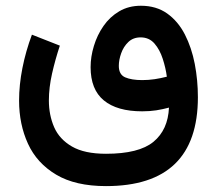

<svg xmlns="http://www.w3.org/2000/svg" viewBox="-20 -422 743 658"><path d="M343.3 215.8Q238.3 215.8 172.4 176.5Q106.4 137.2 75.9 70.6Q45.4 3.9 45.4 -77.1Q45.4 -131.3 56.9 -189.2Q68.4 -247.1 89.4 -303.2L185.1 -265.6Q169.4 -218.3 158.4 -169.9Q147.5 -121.6 147.5 -77.6Q147.5 -27.8 165.5 13.7Q183.6 55.2 226.6 80.1Q269.5 105 343.3 105Q456.1 105 505.9 64Q555.7 22.9 559.1 -53.2Q537.6 -47.4 515.4 -43.9Q493.2 -40.5 467.3 -40.5Q381.3 -40.5 335.9 -77.9Q290.5 -115.2 290.5 -191.9Q290.5 -227.5 301.8 -264.6Q313 -301.8 334.7 -333Q356.4 -364.3 388.7 -383.3Q420.9 -402.3 462.9 -402.3Q515.6 -402.3 553 -375.7Q590.3 -349.1 613.5 -304Q636.7 -258.8 647.5 -202.9Q658.2 -147 658.2 -88.9Q658.2 215.8 343.3 215.8ZM467.3 -147.5Q488.8 -147.5 509.8 -150.6Q530.8 -153.8 551.8 -159.2Q547.9 -189 537.8 -220.2Q527.8 -251.5 509.5 -272.7Q491.2 -293.9 461.9 -293.9Q436.5 -293.9 419.9 -278.1Q403.3 -262.2 395.3 -239.5Q387.2 -216.8 387.2 -196.3Q387.2 -166.5 408.9 -157Q430.7 -147.5 467.3 -147.5Z"/></svg>

Font: Vazirmatn RD UI FD Medium
Style: Regular
Weight: 500
Designer: Saber Rastikerdar
Foundry: Saber Rastikerdar
Version: Version 33.003